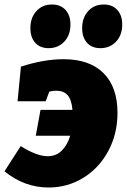

<svg xmlns="http://www.w3.org/2000/svg" viewBox="-36 -818 563 853"><path d="M486 -317Q486 -223 445 -147Q404 -71 334 -28Q264 15 180 15Q72 15 -16 -57L56 -169Q127 -124 176 -124Q213 -124 238 -148.5Q263 -173 276 -215H123L144 -330H286Q282 -375 264.5 -395Q247 -415 214 -415Q198 -415 183 -411L167 -368H42L57 -522Q159 -555 246 -555Q362 -555 424 -493Q486 -431 486 -317ZM99 -693Q99 -739 125.5 -768.5Q152 -798 195 -798Q233 -798 255 -774Q277 -750 277 -709Q277 -662 249.5 -633Q222 -604 180 -604Q142 -604 120.5 -628Q99 -652 99 -693ZM329 -693Q329 -739 355.5 -768.5Q382 -798 425 -798Q463 -798 485 -774Q507 -750 507 -709Q507 -662 479.5 -633Q452 -604 410 -604Q372 -604 350.5 -628Q329 -652 329 -693Z"/></svg>

Font: Bitter Pro Black
Style: Italic
Weight: 900
Italic angle: -9°
Designer: Sol Matas, and Bitter project Authors
Foundry: Sol Matas
Version: Version 1.010